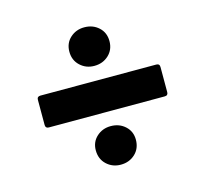

<svg xmlns="http://www.w3.org/2000/svg" viewBox="-83 -684 766 717"><g transform="rotate(-15 300.0 -325.5)"><path d="M300 -442Q268 -442 245.5 -463Q223 -484 223 -517Q223 -550 245.5 -570.5Q268 -591 300 -591Q333 -591 355.5 -570.5Q378 -550 378 -517Q378 -484 355.5 -463Q333 -442 300 -442ZM76 -264Q63 -264 63 -277V-374Q63 -387 76 -387H524Q537 -387 537 -374V-277Q537 -264 524 -264ZM300 -60Q268 -60 245.5 -81Q223 -102 223 -136Q223 -168 245.5 -188.5Q268 -209 300 -209Q333 -209 355.5 -188.5Q378 -168 378 -136Q378 -102 355.5 -81Q333 -60 300 -60Z"/></g></svg>

Font: LINE Seed Sans App
Style: Bold
Weight: 700
Designer: LINE VX Design & Dalton Maag Ltd & Sandoll Inc
Foundry: Dalton Maag Ltd
Version: Version 1.003